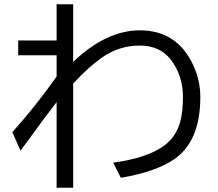

<svg xmlns="http://www.w3.org/2000/svg" viewBox="-20 -838 1030 906"><path d="M247.1 -817.9H325.2V-545.9Q481 -694.8 640.1 -694.8Q768.6 -694.8 844.7 -606Q873.5 -571.8 894 -525.9Q925.3 -455.1 925.3 -379.9Q925.3 -171.4 802.2 -86.9Q716.3 -27.3 550.3 1L514.2 -70.3Q675.3 -92.8 753.4 -149.9Q810.5 -191.9 830.1 -262.2Q843.3 -310.1 843.3 -380.4Q843.3 -481.4 786.1 -556.2Q734.9 -623 639.2 -623Q543 -623 463.4 -567.9Q396 -521 325.2 -443.4V47.9H247.1V-356Q198.7 -294.4 90.8 -146L77.1 -127L38.1 -214.4Q150.4 -338.9 247.1 -477.1V-577.1H65.9V-647H247.1Z"/></svg>

Font: FORM UDPGothic
Style: Regular
Weight: 400
Foundry: Pronama LLC
Version: Version 1.05101